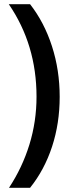

<svg xmlns="http://www.w3.org/2000/svg" viewBox="-20 -742 350 920"><path d="M266 -278Q266 -151 229.5 -39.5Q193 72 124 158H23Q87 61 121 -49.5Q155 -160 155 -279Q155 -528 22 -722H124Q192 -635 229 -520.5Q266 -406 266 -278Z"/></svg>

Font: Noto Sans Myanmar Condensed SemiBold
Style: Regular
Weight: 600
Width: 3
Designer: Monotype Design Team
Foundry: Monotype Imaging Inc.
Version: Version 2.107; ttfautohint (v1.8.4.7-5d5b)